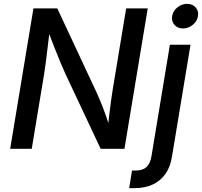

<svg xmlns="http://www.w3.org/2000/svg" viewBox="-20 -771 1047 995"><path d="M32.7 0 153.3 -727.5H276.9L480 -293Q488.3 -274.9 500.2 -246.3Q512.2 -217.8 525.4 -181.2Q538.6 -144.5 550.8 -102.5L538.6 -97.2Q541.5 -135.7 546.1 -175.5Q550.8 -215.3 555.7 -250.5Q560.5 -285.6 564.5 -309.1L633.8 -727.5H745.6L625 0H501.5L318.8 -388.7Q306.6 -416 293.2 -447.5Q279.8 -479 263.4 -521.5Q247.1 -564 224.1 -623L239.3 -627.9Q232.4 -570.8 226.8 -524.7Q221.2 -478.5 216.8 -444.3Q212.4 -410.2 209 -389.2L144.5 0ZM860.4 -539.1H967.3L871.1 41.5Q862.8 93.8 837.4 130.1Q812 166.5 771.2 185.3Q730.5 204.1 675.8 204.1H649.4L664.1 112.8H684.1Q720.2 112.8 739.7 94Q759.3 75.2 765.1 37.6ZM928.2 -623.5Q900.4 -623.5 884 -642.3Q867.7 -661.1 872.1 -687.5Q876.5 -714.4 899.2 -732.7Q921.9 -751 949.7 -751Q977.5 -751 993.9 -732.7Q1010.3 -714.4 1005.9 -687.5Q1002 -661.1 979 -642.3Q956.1 -623.5 928.2 -623.5Z"/></svg>

Font: Inter 18pt Medium
Style: Italic
Weight: 500
Italic angle: -9.3988°
Designer: Rasmus Andersson
Foundry: rsms
Version: Version 4.001;git-66647c0bb